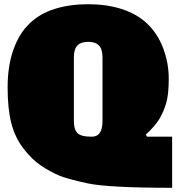

<svg xmlns="http://www.w3.org/2000/svg" viewBox="-20 -812 852 910"><path d="M670.9 -173.8 676.8 -164.1H795.9V78.1Q491.2 78.1 393.1 56.6Q294.9 35.2 256.8 18.6Q218.8 2 175.8 -26.1Q132.8 -54.2 91.8 -107.2Q50.8 -160.2 33.4 -229Q16.1 -297.9 16.1 -397.9Q16.1 -498 43 -575Q69.8 -651.9 119.4 -700Q168.9 -748 240 -770Q311 -792 397.9 -792Q484.9 -792 555.9 -769.5Q627 -747.1 676.5 -700.9Q726.1 -654.8 752.9 -584.5Q779.8 -514.2 779.8 -438.5Q779.8 -362.8 767.3 -321.8Q754.9 -280.8 734.9 -247.6Q714.8 -214.4 670.9 -173.8ZM465.8 -237.8V-540Q465.8 -579.1 449 -596.4Q432.1 -613.8 397.9 -613.8Q363.8 -613.8 346.9 -596.4Q330.1 -579.1 330.1 -540V-237.8Q330.1 -198.7 346.9 -181.4Q363.8 -164.1 414.8 -164.1Q465.8 -164.1 465.8 -237.8Z"/></svg>

Font: AlfaSlabOne-Regular
Style: Regular
Weight: 400
Designer: JM Sole
Foundry: JM Sole
Version: Version 1.001